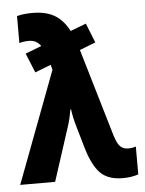

<svg xmlns="http://www.w3.org/2000/svg" viewBox="-54 -811 653 865"><g transform="rotate(-5 272.0 -378.5)"><path d="M3 0 193 -504 187 -527 115 -499 79 -587 152 -615Q133 -643 98 -643Q76 -643 55 -637V-759Q85 -767 125 -767Q186 -767 225 -744Q264 -721 290 -671L361 -698L396 -610L324 -582L441 -186Q453 -147 467 -134Q481 -121 502 -121Q521 -121 537 -127V-1Q524 4 505.5 7Q487 10 467 10Q400 10 365 -25.5Q330 -61 306 -143L278 -240Q272 -260 267.5 -280.5Q263 -301 261 -319H258Q251 -278 241 -247L161 0Z"/></g></svg>

Font: Noto Sans Condensed ExtraBold
Style: Regular
Weight: 800
Width: 3
Designer: Monotype Design Team
Foundry: Monotype Imaging Inc.
Version: Version 2.013; ttfautohint (v1.8.4.7-5d5b)